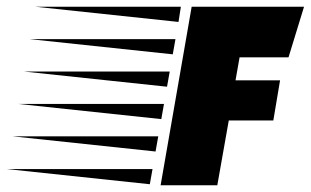

<svg xmlns="http://www.w3.org/2000/svg" viewBox="-272 -549 921 569"><path d="M538 -192H406L372 0H204L296 -529H629L583 -379H438L426 -311H558ZM172 -3 -252 -48H180ZM206 -196 -218 -241H214ZM223 -292 -201 -337H231ZM240 -388 -184 -433H248ZM257 -484 -167 -529H264ZM189 -100 -235 -145H197Z"/></svg>

Font: Faster One
Style: Regular
Weight: 400
Designer: Eduardo Rodriguez Tunni
Foundry: Eduardo Rodriguez Tunni
Version: Version 1.002